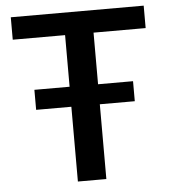

<svg xmlns="http://www.w3.org/2000/svg" viewBox="-51 -746 699 793"><g transform="rotate(-5 298.5 -350.0)"><path d="M358 -607V-393H503V-310H358V0H240V-310H94V-393H240V-607H23V-700H574V-607Z"/></g></svg>

Font: KoHo SemiBold
Style: Regular
Weight: 600
Designer: Cadson Demak & Katatrad Team
Foundry: Cadson Demak Co.,Ltd.
Version: Version 1.000; ttfautohint (v1.6)